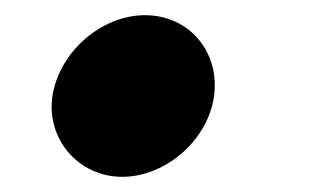

<svg xmlns="http://www.w3.org/2000/svg" viewBox="-20 -233 418 253"><path d="M141 0C199 0 254 -49 262 -106C270 -165 229 -213 171 -213C114 -213 58 -165 49 -106C41 -49 84 0 141 0Z"/></svg>

Font: Mluvka Bold
Style: Italic
Weight: 700
Italic angle: -8°
Designer: Modified by Jiří Krblich, Original typeface by Gumpita Rahayu
Foundry: Gumpita Rahayu & Jiří Krblich
Version: Version 2.000;Glyphs 3.1.1 (3134)